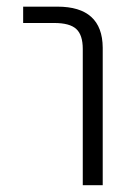

<svg xmlns="http://www.w3.org/2000/svg" viewBox="-20 -542 387 563"><path d="M47.9 -474.6V-522.5H148.4Q280.3 -522.5 281.2 -402.3V1H222.7V-398.4Q222.7 -439.5 203.6 -457Q184.6 -474.6 138.7 -474.6Z"/></svg>

Font: Gen Shin Gothic Light
Style: Regular
Weight: 200
Designer: [Source Han Sans]
Ryoko NISHIZUKA  (kana & ideographs); Paul D. Hunt (Latin, Greek & Cyrillic); Wenlong ZHANG  (bopomofo
Version: Version 1.002.20150607